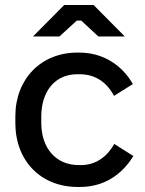

<svg xmlns="http://www.w3.org/2000/svg" viewBox="-20 -736 577 763"><path d="M476 -591 352 -716H235L111 -591H216L285 -654H303L371 -591ZM289 7H298C387 7 461 -36 510 -116L434 -164C403 -109 357 -80 302 -80H293C203 -80 144 -146 144 -248V-272C144 -375 200 -441 287 -441H296C356 -441 403 -412 433 -355L508 -402C462 -482 385 -527 295 -527H287C144 -527 41 -423 41 -274V-247C41 -97 142 7 289 7Z"/></svg>

Font: Fixel Text Medium
Style: Regular
Weight: 500
Width: 4
Designer: AlfaBravo + MacPaw
Foundry: Kyrylo Tkachov, Marchela Mozhyna, Serhii Makarenko, Maria Weinstein, Zakhar Kryvoshyya
Version: Version 1.211